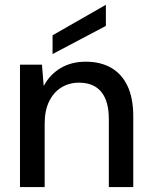

<svg xmlns="http://www.w3.org/2000/svg" viewBox="-20 -758 612 778"><path d="M61 0V-496H150L157 -411H158Q182 -456 225.5 -482Q269 -508 328 -508Q387 -508 430 -483.5Q473 -459 496.5 -410Q520 -361 520 -286V0H421V-276Q421 -348 390.5 -385.5Q360 -423 300 -423Q260 -423 228.5 -403.5Q197 -384 179 -347Q161 -310 161 -257V0ZM193 -539V-615L408 -738H409V-653Z"/></svg>

Font: DM Sans 28pt Medium
Style: Regular
Weight: 500
Version: Version 4.004;gftools[0.9.30]